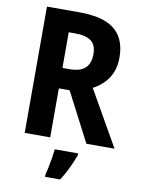

<svg xmlns="http://www.w3.org/2000/svg" viewBox="-100 -781 786 1069"><g transform="rotate(10 293.0 -246.5)"><path d="M264.2 -713.9Q352.1 -713.9 409.9 -690.7Q467.8 -667.5 495.8 -620.8Q523.9 -574.2 523.9 -503.4Q523.9 -457 509.3 -420.9Q494.6 -384.8 468.3 -357.9Q441.9 -331.1 406.7 -312.5L585 0H425.8L282.2 -276.9H221.2V0H77.1V-713.9ZM258.3 -594.2H221.2V-392.6H261.2Q321.8 -392.6 349.9 -419.2Q377.9 -445.8 377.9 -498Q377.9 -548.8 348.6 -571.5Q319.3 -594.2 258.3 -594.2ZM390.1 61V71.3Q381.3 94.7 370.1 120.4Q358.9 146 345.5 171.4Q332 196.8 316.4 221.2H231V208Q236.3 189.5 241.7 162.8Q247.1 136.2 251.5 108.9Q255.9 81.5 257.8 61Z"/></g></svg>

Font: Open Sans SemiCondensed
Style: Bold
Weight: 700
Width: 4
Designer: Monotype Design Team
Foundry: Monotype Imaging Inc.
Version: Version 3.003